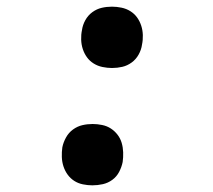

<svg xmlns="http://www.w3.org/2000/svg" viewBox="-20 -548 640 576"><path d="M257 8Q243 8 228.5 5Q214 2 202.5 -5.5Q191 -13 183 -24Q175 -35 170.5 -48.5Q166 -62 165.5 -77Q165 -92 167 -106Q170 -121 178 -135.5Q186 -150 199 -159.5Q212 -169 227 -172.5Q242 -176 258 -176Q272 -176 286.5 -173Q301 -170 312.5 -162.5Q324 -155 332.5 -144Q341 -133 345 -119.5Q349 -106 349.5 -91Q350 -76 348 -62Q345 -47 337.5 -32.5Q330 -18 317 -8.5Q304 1 288.5 4.5Q273 8 257 8ZM316 -344Q302 -344 287.5 -347Q273 -350 261 -357.5Q249 -365 241 -376Q233 -387 228.5 -400.5Q224 -414 223.5 -429Q223 -444 226 -458Q228 -473 236 -487.5Q244 -502 257 -511.5Q270 -521 285 -524.5Q300 -528 316 -528Q330 -528 344.5 -525Q359 -522 371 -514.5Q383 -507 391 -496Q399 -485 403.5 -471.5Q408 -458 408.5 -443Q409 -428 406 -414Q404 -399 396 -384.5Q388 -370 375 -360.5Q362 -351 347 -347.5Q332 -344 316 -344Z"/></svg>

Font: Iosevka Semibold Extended
Style: Italic
Weight: 600
Width: 7
Italic angle: -9°
Monospace: yes
Designer: Belleve Invis
Foundry: Belleve Invis
Version: Version 32.5.0; ttfautohint (v1.8.4)